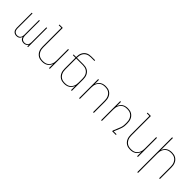

<svg xmlns="http://www.w3.org/2000/svg" viewBox="251 -2109 3698 3698"><g transform="rotate(45 2100.0 -260.0)"><path d="M197 8Q174 8 152.5 -0.5Q131 -9 116.5 -26.5Q102 -44 96.5 -66.5Q91 -89 91 -112V-520H111V-112Q111 -93 115.5 -74Q120 -55 132.5 -40Q145 -25 163 -18Q181 -11 200 -11Q220 -11 238 -18Q256 -25 268 -40Q280 -55 285 -74Q290 -93 290 -112V-520H310V-112Q310 -93 315 -74Q320 -55 332 -40Q344 -25 362 -18Q380 -11 400 -11Q419 -11 437 -18Q455 -25 467.5 -40Q480 -55 484.5 -74Q489 -93 489 -112V-520H509V0H489V-46Q483 -33 473 -22.5Q463 -12 451 -5Q439 2 424.5 5Q410 8 396 8Q380 8 363.5 4Q347 0 333.5 -9.5Q320 -19 310.5 -33Q301 -47 296 -63Q291 -47 282 -33Q273 -19 259.5 -9.5Q246 0 230 4Q214 8 197 8Z M897 8Q869 8 841.5 2.5Q814 -3 790 -17.5Q766 -32 747.5 -53.5Q729 -75 718 -101Q707 -127 703 -154.5Q699 -182 699 -210V-716H629V-735H720V-210Q720 -185 723.5 -159.5Q727 -134 737 -110.5Q747 -87 763.5 -67Q780 -47 802 -34Q824 -21 849.5 -16Q875 -11 900 -11Q925 -11 950.5 -16Q976 -21 998 -34Q1020 -47 1036.5 -67Q1053 -87 1063 -110.5Q1073 -134 1076.5 -159.5Q1080 -185 1080 -210V-520H1101V0H1080V-114Q1070 -86 1052.5 -61.5Q1035 -37 1010 -21Q985 -5 955.5 1.5Q926 8 897 8Z M1497 8Q1469 8 1441.5 2.5Q1414 -3 1390 -17.5Q1366 -32 1347.5 -53.5Q1329 -75 1318 -101Q1307 -127 1303 -154.5Q1299 -182 1299 -210V-501H1229V-520H1299V-525Q1299 -553 1303.5 -580Q1308 -607 1319.5 -632Q1331 -657 1350 -678Q1369 -699 1393.5 -712Q1418 -725 1445 -730Q1472 -735 1500 -735H1601V-716H1500Q1475 -716 1450.5 -711Q1426 -706 1404 -694Q1382 -682 1365 -663.5Q1348 -645 1338 -622Q1328 -599 1324 -574.5Q1320 -550 1320 -525V-520H1500Q1528 -520 1555 -515Q1582 -510 1606.5 -497Q1631 -484 1650 -463Q1669 -442 1680.5 -417Q1692 -392 1696.5 -365Q1701 -338 1701 -310V0H1680V-114Q1670 -86 1652.5 -61.5Q1635 -37 1610 -21Q1585 -5 1555.5 1.5Q1526 8 1497 8ZM1500 -11Q1525 -11 1550.5 -16Q1576 -21 1598 -34Q1620 -47 1636.5 -67Q1653 -87 1663 -110.5Q1673 -134 1676.5 -159.5Q1680 -185 1680 -210V-310Q1680 -335 1676 -359.5Q1672 -384 1662 -407Q1652 -430 1635 -448.5Q1618 -467 1596 -479Q1574 -491 1549.5 -496Q1525 -501 1500 -501H1320V-210Q1320 -185 1323.5 -159.5Q1327 -134 1337 -110.5Q1347 -87 1363.5 -67Q1380 -47 1402 -34Q1424 -21 1449.5 -16Q1475 -11 1500 -11Z M1899 0V-520H1920V-406Q1930 -434 1947.5 -458.5Q1965 -483 1990 -499Q2015 -515 2044.5 -521.5Q2074 -528 2103 -528Q2131 -528 2158.5 -522.5Q2186 -517 2210 -502.5Q2234 -488 2252.5 -466.5Q2271 -445 2282 -419Q2293 -393 2297 -365.5Q2301 -338 2301 -310V0H2280V-310Q2280 -335 2276.5 -360.5Q2273 -386 2263 -409.5Q2253 -433 2236.5 -453Q2220 -473 2198 -486Q2176 -499 2150.5 -504Q2125 -509 2100 -509Q2075 -509 2049.5 -504Q2024 -499 2002 -486Q1980 -473 1963.5 -453Q1947 -433 1937 -409.5Q1927 -386 1923.5 -360.5Q1920 -335 1920 -310V0Z M2499 0V-520H2520V-406Q2530 -434 2547.5 -458.5Q2565 -483 2590 -499Q2615 -515 2644.5 -521.5Q2674 -528 2703 -528Q2731 -528 2758.5 -522.5Q2786 -517 2810 -502.5Q2834 -488 2852.5 -466.5Q2871 -445 2882 -419Q2893 -393 2897 -365.5Q2901 -338 2901 -310Q2901 -290 2900.5 -269.5Q2900 -249 2897.5 -229Q2895 -209 2889 -189.5Q2883 -170 2876 -151L2822 -19H2901V0H2800V-19L2857 -159Q2864 -176 2869.5 -195Q2875 -214 2877 -233Q2879 -252 2879.5 -271.5Q2880 -291 2880 -310Q2880 -335 2876.5 -360.5Q2873 -386 2863 -409.5Q2853 -433 2836.5 -453Q2820 -473 2798 -486Q2776 -499 2750.5 -504Q2725 -509 2700 -509Q2675 -509 2649.5 -504Q2624 -499 2602 -486Q2580 -473 2563.5 -453Q2547 -433 2537 -409.5Q2527 -386 2523.5 -360.5Q2520 -335 2520 -310V0Z M3297 8Q3269 8 3241.5 2.5Q3214 -3 3190 -17.5Q3166 -32 3147.5 -53.5Q3129 -75 3118 -101Q3107 -127 3103 -154.5Q3099 -182 3099 -210V-716H3029V-735H3120V-210Q3120 -185 3123.5 -159.5Q3127 -134 3137 -110.5Q3147 -87 3163.5 -67Q3180 -47 3202 -34Q3224 -21 3249.5 -16Q3275 -11 3300 -11Q3325 -11 3350.5 -16Q3376 -21 3398 -34Q3420 -47 3436.5 -67Q3453 -87 3463 -110.5Q3473 -134 3476.5 -159.5Q3480 -185 3480 -210V-520H3501V0H3480V-114Q3470 -86 3452.5 -61.5Q3435 -37 3410 -21Q3385 -5 3355.5 1.5Q3326 8 3297 8Z M3699 215V-735H3720V-406Q3730 -434 3747.5 -458.5Q3765 -483 3790 -499Q3815 -515 3844.5 -521.5Q3874 -528 3903 -528Q3931 -528 3958.5 -522.5Q3986 -517 4010 -502.5Q4034 -488 4052.5 -466.5Q4071 -445 4082 -419Q4093 -393 4097 -365.5Q4101 -338 4101 -310V0H4080V-310Q4080 -335 4076.5 -360.5Q4073 -386 4063 -409.5Q4053 -433 4036.5 -453Q4020 -473 3998 -486Q3976 -499 3950.5 -504Q3925 -509 3900 -509Q3875 -509 3849.5 -504Q3824 -499 3802 -486Q3780 -473 3763.5 -453Q3747 -433 3737 -409.5Q3727 -386 3723.5 -360.5Q3720 -335 3720 -310V215Z"/></g></svg>

Font: Iosevka Thin Extended
Style: Regular
Weight: 100
Width: 7
Monospace: yes
Designer: Belleve Invis
Foundry: Belleve Invis
Version: Version 32.5.0; ttfautohint (v1.8.4)